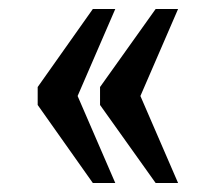

<svg xmlns="http://www.w3.org/2000/svg" viewBox="-20 -484 480 428"><path d="M327 -76 203 -250V-290L327 -464H377L293 -270L377 -76ZM187 -76 64 -250V-290L187 -464H237L153 -270L237 -76Z"/></svg>

Font: Noto Serif Georgian ExtraCondensed SemiBold
Style: Regular
Weight: 600
Width: 2
Designer: Monotype Design Team, Akaki Razmadze
Foundry: Google LLC
Version: Version 2.003; ttfautohint (v1.8.4.7-5d5b)